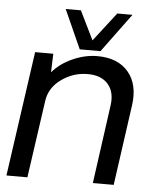

<svg xmlns="http://www.w3.org/2000/svg" viewBox="-53 -796 694 842"><g transform="rotate(5 294.0 -375.0)"><path d="M278.8 -579.1 202.1 -750H269L331.1 -623L429.2 -750H496.1L370.1 -579.1ZM358.9 -556.2Q449.2 -556.2 495.4 -501.7Q541.5 -447.3 528.8 -355L479 0H387.2L435.1 -346.2Q443.4 -404.8 413.3 -439.5Q383.3 -474.1 323.2 -474.1Q260.3 -474.1 208.3 -436.8Q156.2 -399.4 147.9 -341.8L99.1 0H6.8L85 -549.8H165L162.1 -467.8Q196.3 -507.8 250.5 -532Q304.7 -556.2 358.9 -556.2Z"/></g></svg>

Font: Oakes Grotesk
Style: Italic
Weight: 400
Italic angle: -8°
Designer: Samuel Oakes
Foundry: Samuel Oakes
Version: Version 1.000;PS 001.000;hotconv 1.0.88;makeotf.lib2.5.64775